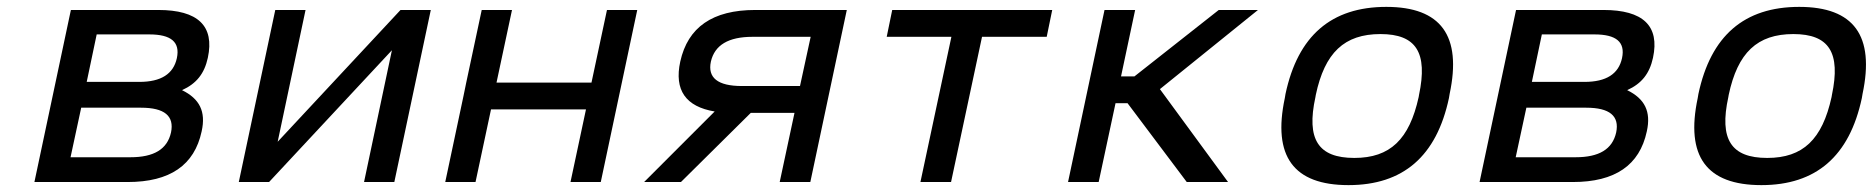

<svg xmlns="http://www.w3.org/2000/svg" viewBox="-20 -529 5443 558"><path d="M80 0H351C474 0 545 -49 566 -147C579 -205 560 -242 509 -267C551 -286 574 -315 584 -361C604 -454 555 -500 440 -500H186ZM185 -72 216 -216H390C458 -216 487 -192 477 -144C466 -95 427 -72 359 -72ZM232 -291 261 -429H414C477 -429 504 -407 494 -360C484 -314 448 -291 385 -291Z M674 0H762L1119 -383L1038 0H1126L1232 -500H1144L787 -117L868 -500H780Z M1274 0H1362L1407 -211H1683L1638 0H1726L1832 -500H1744L1699 -289H1423L1468 -500H1380L1335 -289L1327 -250Z M2441 -500H2175C2051 -500 1979 -450 1957 -350C1939 -267 1973 -219 2057 -205L1852 0H1959L2162 -201H2289L2246 0H2335ZM2046 -350C2057 -398 2097 -422 2167 -422H2336L2305 -279H2136C2066 -279 2036 -303 2046 -350Z M2655 0H2744L2834 -422H3022L3038 -500H2573L2557 -422H2745Z M3190 -500 3084 0H3173L3222 -229H3257L3429 0H3549L3351 -270L3636 -500H3522L3277 -307H3238L3279 -500Z M3716 -256 3714 -244C3678 -75 3739 9 3899 9C4058 9 4155 -75 4191 -244L4193 -256C4229 -425 4168 -509 4009 -509C3849 -509 3752 -425 3716 -256ZM3803 -247 3804 -253C3830 -376 3887 -430 3992 -430C4096 -430 4130 -376 4104 -253L4103 -247C4076 -124 4020 -70 3916 -70C3811 -70 3776 -124 3803 -247Z M4280 0H4551C4674 0 4745 -49 4766 -147C4779 -205 4760 -242 4709 -267C4751 -286 4774 -315 4784 -361C4804 -454 4755 -500 4640 -500H4386ZM4385 -72 4416 -216H4590C4658 -216 4687 -192 4677 -144C4666 -95 4627 -72 4559 -72ZM4432 -291 4461 -429H4614C4677 -429 4704 -407 4694 -360C4684 -314 4648 -291 4585 -291Z M4916 -256 4914 -244C4878 -75 4939 9 5099 9C5258 9 5355 -75 5391 -244L5393 -256C5429 -425 5368 -509 5209 -509C5049 -509 4952 -425 4916 -256ZM5003 -247 5004 -253C5030 -376 5087 -430 5192 -430C5296 -430 5330 -376 5304 -253L5303 -247C5276 -124 5220 -70 5116 -70C5011 -70 4976 -124 5003 -247Z"/></svg>

Font: LT Wave Mono
Style: Italic
Weight: 400
Designer: Daniel Lyons
Version: Version 2.5 (Glyphs App)